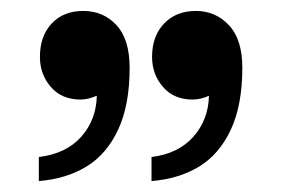

<svg xmlns="http://www.w3.org/2000/svg" viewBox="-20 -711 514 351"><path d="M51 -424Q101 -430 128.5 -461Q156 -492 157 -536Q150 -533 142.5 -531Q135 -529 127 -529Q93 -529 73 -552Q53 -575 53 -607Q53 -645 74.5 -668Q96 -691 132 -691Q169 -691 193 -665Q217 -639 217 -587Q217 -519 196 -474Q175 -429 138 -406.5Q101 -384 51 -380ZM257 -424Q306 -430 333.5 -461Q361 -492 362 -536Q356 -533 348 -531Q340 -529 332 -529Q298 -529 278 -552Q258 -575 258 -607Q258 -645 280 -668Q302 -691 338 -691Q374 -691 398.5 -665Q423 -639 423 -587Q423 -519 402 -474Q381 -429 344 -406.5Q307 -384 257 -380Z"/></svg>

Font: Montagu Slab 120pt Medium
Style: Regular
Weight: 500
Designer: Florian Karsten
Foundry: Florian Karsten
Version: Version 1.000